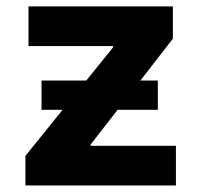

<svg xmlns="http://www.w3.org/2000/svg" viewBox="-20 -565 612 585"><path d="M57.5 0H516V-120.7H256V-124.6L338.4 -230.5H460.9V-319.6H407.7L506.7 -447.1V-545.5H66.8V-424.7H324.6V-420.8L242.9 -319.6H106.5V-230.5H170.8L57.5 -90.2Z"/></svg>

Font: Karasuma Gothic
Style: Bold
Weight: 700
Designer: Rasmus Andersson / Ryoko Nishizuka
Foundry: Genbu
Version: Version 1.00